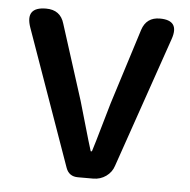

<svg xmlns="http://www.w3.org/2000/svg" viewBox="-45 -594 634 639"><g transform="rotate(5 272.5 -275.0)"><path d="M238 0Q208 0 198 -28L37 -482Q13 -550 84 -550Q132 -550 145 -505L225 -254Q237 -212 262 -126Q269 -102 273 -90H277Q281 -102 288 -126Q313 -212 325 -254L405 -507Q419 -550 464 -550Q531 -550 509 -486L358 -49Q351 -27 332 -13.5Q313 0 289 0H274Z"/></g></svg>

Font: GenSenRounded TW M
Style: Regular
Weight: 500
Version: Version 1.501;PS 1;hotconv 16.6.51;makeotf.lib2.5.65220